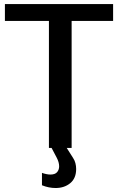

<svg xmlns="http://www.w3.org/2000/svg" viewBox="-20 -735 586 954"><path d="M223.1 0V-630.9H4.4V-714.8H542V-630.9H335.9V0ZM256.3 199.2Q222.2 199.2 188.5 185.5V124Q212.4 132.3 230.5 132.3Q253.4 132.3 263.7 120.4Q273.9 108.4 273.9 91.3Q273.9 81.5 270.8 70.6Q267.6 59.6 262.2 49.3L236.3 0H311.5L342.8 49.3Q351.1 61.5 354.7 75.7Q358.4 89.8 358.4 104.5Q358.4 150.9 329.1 175Q299.8 199.2 256.3 199.2Z"/></svg>

Font: Pontano Sans
Style: Bold
Weight: 700
Designer: Vernon Adams
Foundry: Vernon Adams
Version: Version 2.001